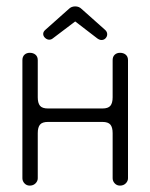

<svg xmlns="http://www.w3.org/2000/svg" viewBox="-20 -570 470 600"><path d="M73 10Q63 10 56.5 3Q50 -4 50 -13V-382Q50 -393 56.5 -399Q63 -405 73 -405Q84 -405 91 -399Q98 -393 98 -382V-266Q98 -248 105 -239.5Q112 -231 130 -231H300Q318 -231 325 -239.5Q332 -248 332 -266V-382Q332 -393 338.5 -399Q345 -405 355 -405Q366 -405 373 -399Q380 -393 380 -382V-13Q380 -4 373 3Q366 10 355 10Q345 10 338.5 3Q332 -4 332 -13V-154Q332 -172 325 -180.5Q318 -189 300 -189H130Q112 -189 105 -180.5Q98 -172 98 -154V-13Q98 -4 91 3Q84 10 73 10ZM134 -446Q127 -446 121 -451.5Q115 -457 115 -464Q115 -471 122 -477L195 -542Q203 -550 215 -550Q227 -550 235 -542L308 -477Q315 -471 315 -463Q315 -456 310 -450.5Q305 -445 297 -445Q291 -445 284 -450L215 -503L145 -450Q140 -446 134 -446Z"/></svg>

Font: Dongle Light
Style: Regular
Weight: 300
Designer: Yanghee Ryu
Foundry: Yanghee Ryu
Version: Version 2.000